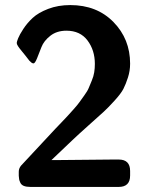

<svg xmlns="http://www.w3.org/2000/svg" viewBox="-20 -737 590 757"><path d="M46 -568Q46 -572 51.5 -586Q57 -600 72 -623Q87 -646 109 -666.5Q131 -687 170 -702Q209 -717 257 -717Q362 -717 427.5 -650Q493 -583 493 -486Q493 -458 484.5 -431.5Q476 -405 466.5 -386.5Q457 -368 431 -339.5Q405 -311 388.5 -296Q372 -281 329.5 -243Q287 -205 265 -184L183 -106H217L425 -108H448Q493 -108 493 -63V-45Q493 0 448 0H100Q84 0 74 -4Q64 -8 60 -17Q56 -26 55.5 -30Q55 -34 54 -44V-60Q54 -73 63 -84Q69 -91 199 -230Q204 -235 222.5 -254.5Q241 -274 247.5 -281Q254 -288 270.5 -306.5Q287 -325 293.5 -334.5Q300 -344 312.5 -361Q325 -378 330 -390.5Q335 -403 342 -419.5Q349 -436 351.5 -452Q354 -468 354 -485Q354 -539 325 -577.5Q296 -616 242 -616Q204 -616 178.5 -596Q153 -576 143.5 -551.5Q134 -527 126 -507Q118 -487 112 -487Q108 -487 103.5 -490.5Q99 -494 95.5 -498Q92 -502 87 -509Q82 -516 80 -518Q74 -525 67 -534Q60 -543 57 -546.5Q54 -550 51 -555Q48 -560 47 -562.5Q46 -565 46 -568Z"/></svg>

Font: CMU Sans Serif
Style: Bold
Weight: 700
Version: Version 0.7.0